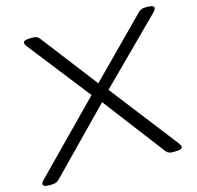

<svg xmlns="http://www.w3.org/2000/svg" viewBox="-110 -810 944 920"><g transform="rotate(-15 362.0 -350.0)"><path d="M26 2Q7 2 0 -1.5Q-7 -5 -7 -12Q-7 -19 7 -33L331 -363L91 -670Q83 -680 83 -688Q83 -702 119 -702H130Q151 -702 161 -690L377 -409L653 -688Q667 -702 688 -702H696Q716 -702 723.5 -698.5Q731 -695 731 -689Q731 -680 718 -667L416 -366L676 -30Q684 -19 684 -11Q684 2 648 2H636Q615 2 604 -11L371 -317L73 -12Q60 2 36 2Z"/></g></svg>

Font: Asap Expanded Expanded Light
Style: Italic
Weight: 300
Width: 7
Italic angle: -6°
Designer: Pablo Cosgaya
Foundry: Omnibus-Type
Version: Version 3.001; ttfautohint (v1.8.4.7-5d5b)